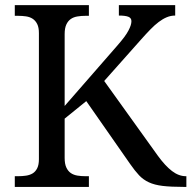

<svg xmlns="http://www.w3.org/2000/svg" viewBox="-20 -734 752 754"><path d="M440.9 -555.2Q457 -573.7 467.8 -588.1Q478.5 -602.5 484.6 -614.3Q490.7 -626 493.4 -634.8Q496.1 -643.6 496.1 -650.9Q496.1 -663.6 483.9 -668.2Q471.7 -672.9 446.8 -672.9V-713.9H668V-672.9Q650.9 -672.9 635 -666.3Q619.1 -659.7 603.3 -647.7Q587.4 -635.7 570.6 -618.4Q553.7 -601.1 534.2 -579.1L389.2 -416L600.1 -122.1Q628.9 -82.5 655.5 -62.3Q682.1 -42 710 -42H711.9V0H701.2Q650.9 0 618.7 -3.9Q586.4 -7.8 564.5 -18.1Q542.5 -28.3 526.1 -45.7Q509.8 -63 491.2 -89.8L318.8 -336.9L233.9 -268.1V-113.8Q233.9 -90.3 240.5 -76.2Q247.1 -62 258.1 -54.4Q269 -46.9 284.2 -44.4Q299.3 -42 315.9 -42H329.1V0H38.1V-42H50.8Q67.4 -42 82.3 -44.2Q97.2 -46.4 108.4 -53.2Q119.6 -60.1 126.2 -73.5Q132.8 -86.9 132.8 -108.9V-604Q132.8 -626 126.2 -639.4Q119.6 -652.8 108.4 -660.2Q97.2 -667.5 82.3 -669.7Q67.4 -671.9 50.8 -671.9H38.1V-713.9H329.1V-671.9H315.9Q299.3 -671.9 284.2 -669.4Q269 -667 258.1 -659.4Q247.1 -651.9 240.5 -637.7Q233.9 -623.5 233.9 -600.1V-317.9Z"/></svg>

Font: Droid Serif
Style: Regular
Weight: 400
Version: Version 1.00 build 112